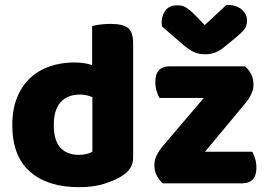

<svg xmlns="http://www.w3.org/2000/svg" viewBox="-20 -760 1107 796"><path d="M288 -501Q331 -501 362 -490V-652Q373 -655 393.5 -658Q414 -661 438 -661Q488 -661 510 -644.5Q532 -628 532 -581V-107Q532 -60 488 -32Q459 -13 413.5 1.5Q368 16 308 16Q177 16 104 -48.5Q31 -113 31 -241Q31 -307 51 -356Q71 -405 105.5 -437Q140 -469 187 -485Q234 -501 288 -501ZM363 -357Q352 -362 339 -365Q326 -368 312 -368Q260 -368 231.5 -336.5Q203 -305 203 -241Q203 -178 230 -148Q257 -118 307 -118Q325 -118 340 -122Q355 -126 363 -131ZM996 -485Q1012 -471 1021.5 -452Q1031 -433 1031 -409Q1031 -389 1021.5 -369.5Q1012 -350 998 -333L830 -131H1026Q1032 -120 1037.5 -103Q1043 -86 1043 -66Q1043 -31 1027.5 -15.5Q1012 0 986 0H655Q639 -14 629.5 -33Q620 -52 620 -76Q620 -96 629.5 -115.5Q639 -135 653 -152L825 -354H641Q635 -365 629.5 -382Q624 -399 624 -419Q624 -454 639.5 -469.5Q655 -485 681 -485ZM829 -656 919 -740Q958 -740 981 -721.5Q1004 -703 1004 -674Q1004 -652 992.5 -637.5Q981 -623 956 -603L911 -566Q891 -549 871.5 -542Q852 -535 832 -535Q818 -535 807 -537Q796 -539 784.5 -544Q773 -549 759 -559Q745 -569 726 -586L652 -650Q651 -655 650.5 -659Q650 -663 650 -668Q650 -694 665.5 -716Q681 -738 714 -738Q724 -738 732.5 -736.5Q741 -735 750 -729.5Q759 -724 770 -715Q781 -706 795 -691Z"/></svg>

Font: Baloo Da 2 ExtraBold
Style: Regular
Weight: 800
Designer: Noopur Datye, Sulekha Rajkumar and Ek Type
Foundry: Ek Type
Version: Version 1.640;hotconv 1.0.111;makeotfexe 2.5.65597; ttfautoh